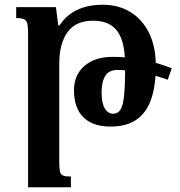

<svg xmlns="http://www.w3.org/2000/svg" viewBox="-20 -522 755 807"><path d="M98 265V-381Q98 -410 94.5 -423.5Q91 -437 80.5 -441.5Q70 -446 48 -446V-492H215L225 -415H230Q258 -458 303.5 -480Q349 -502 411 -502Q478 -502 528 -471.5Q578 -441 606.5 -383.5Q635 -326 635 -244Q635 -164 616 -107Q597 -50 555 -20Q513 10 445 10Q369 10 330 -29.5Q291 -69 291 -142Q291 -207 335 -245Q379 -283 454 -283Q520 -283 582 -270.5Q644 -258 702 -235L685 -187Q630 -207 572.5 -217.5Q515 -228 473 -228Q438 -228 422.5 -203Q407 -178 407 -134Q407 -88 420.5 -66Q434 -44 456 -44Q475 -44 486 -60.5Q497 -77 501.5 -120.5Q506 -164 506 -246Q506 -346 473.5 -390.5Q441 -435 371 -435Q298 -435 263.5 -386.5Q229 -338 229 -253V156Q229 185 232 198.5Q235 212 245.5 216Q256 220 278 220V265Z"/></svg>

Font: Noto Serif Armenian SemiBold
Style: Regular
Weight: 600
Version: Version 2.007